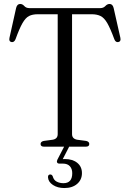

<svg xmlns="http://www.w3.org/2000/svg" viewBox="-20 -741 656 970"><path d="M128.5 -700H486.5Q502.5 -700 512.2 -710.5Q522 -721 533.5 -721Q549 -721 554 -701L588 -550.5Q592.5 -531.5 577.5 -528.5Q564 -526 557.5 -543Q537.5 -597.5 521.8 -624.5Q506 -651.5 487.8 -660.2Q469.5 -669 443.5 -669H344V-63.5Q344 -39.5 370.5 -35L415.5 -29Q431 -25.5 431 -13.5Q431 0 413.5 0H202.5Q185 0 185 -13.5Q185 -25.5 201 -29L245.5 -35Q271.5 -39 271.5 -63.5V-669H170.5Q144 -669 126.5 -660Q109 -651 93.5 -624Q78 -597 58.5 -543Q51.5 -526 38 -528.5Q23.5 -531.5 28 -550.5L61.5 -701Q66.5 -721 82 -721Q93.5 -721 102.8 -710.5Q112 -700 128.5 -700ZM307 -6H332.5L297 63Q302 62.5 307.5 62.5Q347 62.5 370.5 81.8Q394 101 394 133.5Q394 167 369.8 188Q345.5 209 305 209Q271 209 247.5 193.5Q224 178 222.5 155Q222 141 233 140.5Q242.5 140 246.5 150Q251.5 169 266.8 176.8Q282 184.5 300.5 184.5Q345 184.5 345 134Q345 112 333 98.8Q321 85.5 297.5 85.5H280Q271 85.5 268.5 79.5Q266 73.5 270 65.5Z"/></svg>

Font: Fraunces 72pt Soft Light
Style: Regular
Weight: 300
Version: Version 1.000;[b76b70a41]